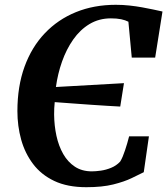

<svg xmlns="http://www.w3.org/2000/svg" viewBox="-20 -772 697 800"><path d="M339.5 8Q261 8 206.2 -18Q151.5 -44 117.8 -88.8Q84 -133.5 68.2 -190.2Q52.5 -247 52.5 -309Q52.5 -412 82.2 -494Q112 -576 166.8 -633.5Q221.5 -691 296.5 -721.5Q371.5 -752 462.5 -752Q491.5 -752 519.2 -749Q547 -746 571.8 -741.5Q596.5 -737 618 -732.5Q639.5 -728 657 -724L626.5 -532H529L515 -681.5Q502.5 -688 484.8 -691.8Q467 -695.5 442 -695.5Q392.5 -695.5 353 -671.8Q313.5 -648 285 -607.2Q256.5 -566.5 238.5 -515.5Q220.5 -464.5 213 -409.5L496.5 -425.5L481 -328Q460 -329 428.2 -331Q396.5 -333 359 -335.5Q321.5 -338 282.5 -341Q243.5 -344 208 -346.5Q206.5 -333.5 206 -320.5Q205.5 -307.5 205.5 -294.5Q206 -248.5 215.2 -206Q224.5 -163.5 243.5 -130.2Q262.5 -97 292 -77.5Q321.5 -58 363 -58Q378.5 -58 400 -61Q421.5 -64 443 -72.8Q464.5 -81.5 480.5 -98.5Q486.5 -108 491.5 -120.2Q496.5 -132.5 501.2 -146.5Q506 -160.5 510.2 -175.2Q514.5 -190 518 -204H600.5L579 -54.5Q559 -44.5 528.5 -29.8Q498 -15 452 -3.5Q406 8 339.5 8Z"/></svg>

Font: Merriweather 28pt
Style: Bold Italic
Weight: 700
Italic angle: -7.8°
Version: Version 2.101